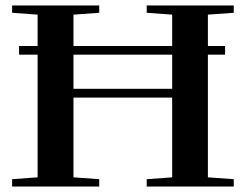

<svg xmlns="http://www.w3.org/2000/svg" viewBox="-20 -683 895 703"><path d="M24.4 0V-26.9L117.7 -33.7V-482.9H49.8V-514.6H117.7V-629.4L24.4 -636.2V-663.1H343.3V-636.2L249 -629.4V-514.6H610.4V-629.4L517.1 -636.2V-663.1H835.9V-636.2L741.2 -629.4V-514.6H804.2V-482.9H741.2V-33.7L835.9 -26.9V0H517.1V-26.9L610.4 -33.7V-325.7H249V-33.7L343.3 -26.9V0ZM249 -357.9H610.4V-482.9H249Z"/></svg>

Font: Elstob 14pt SemiBold
Style: Regular
Weight: 600
Designer: Peter S. Baker
Version: Version 1.015